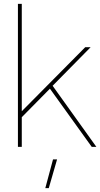

<svg xmlns="http://www.w3.org/2000/svg" viewBox="-20 -762 520 996"><path d="M456 0H480L253 -317L450 -517H422L93 -185V-742H73V0H93V-154L239 -302ZM255 65 215 214H233L276 65Z"/></svg>

Font: Argentum Sans Thin
Style: Regular
Weight: 250
Designer: Julieta Ulanovsky
Foundry: Julieta Ulanovsky
Version: Version 5.001;February 15, 2019;FontCreator 11.5.0.2425 64-b